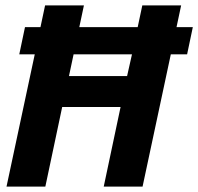

<svg xmlns="http://www.w3.org/2000/svg" viewBox="-20 -687 730 707"><path d="M51 -487 72 -587H129L146 -667H289L272 -587H487L504 -667H647L630 -587H690L669 -487H609L505 0H362L424 -293H209L147 0H4L108 -487ZM234 -407H448L466 -487H251Z"/></svg>

Font: Epunda Sans
Style: Bold Italic
Weight: 700
Italic angle: -12.0243°
Designer: Simon Atzbach
Foundry: typofactur
Version: Version 2.204; ttfautohint (v1.8.4.7-5d5b)